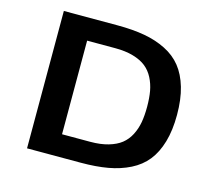

<svg xmlns="http://www.w3.org/2000/svg" viewBox="-101 -823 1051 945"><g transform="rotate(15 425.0 -350.0)"><path d="M112 0V-700H386Q463.5 -700 523.8 -689.2Q584 -678.5 633.8 -653.5Q683.5 -628.5 715.5 -588.5Q747.5 -548.5 765 -488.8Q782.5 -429 782.5 -350Q782.5 -271 765 -211.2Q747.5 -151.5 715.5 -111.5Q683.5 -71.5 633.8 -46.5Q584 -21.5 523.8 -10.8Q463.5 0 386 0ZM260.5 -111.5H404Q456.5 -111.5 496 -123Q535.5 -134.5 560.8 -154.5Q586 -174.5 601.8 -205Q617.5 -235.5 623.8 -270.5Q630 -305.5 630 -350Q630 -394.5 623.8 -429.5Q617.5 -464.5 601.8 -495Q586 -525.5 560.8 -545.5Q535.5 -565.5 496 -577Q456.5 -588.5 404 -588.5H260.5Z"/></g></svg>

Font: League Mono Wide SemiBold
Style: Regular
Weight: 600
Width: 8
Designer: Tyler Finck
Foundry: The League of Moveable Type / Tyler Finck
Version: Version 2.210